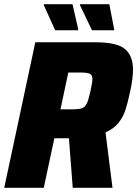

<svg xmlns="http://www.w3.org/2000/svg" viewBox="-21 -888 649 908"><path d="M146 -688H433Q531 -688 569.5 -656.5Q608 -625 608 -558Q608 -518 595 -458Q583 -401 572 -367.5Q561 -334 539 -306.5Q517 -279 478 -262L511 0H323L305 -234H286H236L186 0H-1ZM407 -458Q416 -497 416 -515Q416 -533 404 -539Q392 -545 359 -545H302L265 -371H321Q353 -371 367.5 -376.5Q382 -382 390 -399.5Q398 -417 407 -458ZM348 -745H240L186 -864L187 -868H322L349 -749ZM518 -745H414L357 -864L358 -868H496L519 -749Z"/></svg>

Font: Saira Semi Condensed ExtraBold
Style: Italic
Weight: 800
Width: 4
Italic angle: -12°
Designer: Hector Gatti with collaboration of the Omnibus-Type team
Foundry: Omnibus-Type
Version: Version 1.001; ttfautohint (v1.8)